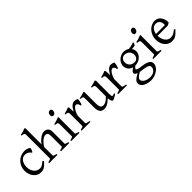

<svg xmlns="http://www.w3.org/2000/svg" viewBox="172 -1978 3442 3442"><g transform="rotate(-45 1893.5 -256.5)"><path d="M410.2 -92.8Q378.4 -55.2 354.2 -33.9Q330.1 -12.7 309.6 -1.7Q289.1 9.3 269.5 12Q250 14.6 227.1 14.6Q191.4 14.6 157.5 -1.2Q123.5 -17.1 97.2 -46.9Q70.8 -76.7 54.9 -119.6Q39.1 -162.6 39.1 -216.8Q39.1 -269.5 58.3 -315.4Q77.6 -361.3 111.1 -395.3Q144.5 -429.2 189.9 -449Q235.4 -468.8 288.1 -468.8Q304.2 -468.8 321 -466.1Q337.9 -463.4 353.3 -458.3Q368.7 -453.1 381.6 -446Q394.5 -439 402.8 -430.2Q403.8 -424.3 401.4 -413.6Q398.9 -402.8 394.5 -390.9Q390.1 -378.9 384.8 -367.9Q379.4 -356.9 375 -350.1L356.9 -355Q353 -363.8 344.2 -374Q335.4 -384.3 321.5 -393.6Q307.6 -402.8 288.3 -408.9Q269 -415 244.1 -415Q218.3 -415 194.6 -403.6Q170.9 -392.1 152.6 -369.1Q134.3 -346.2 123.3 -312Q112.3 -277.8 112.3 -231.9Q112.3 -190.4 124.8 -156.5Q137.2 -122.6 158 -98.6Q178.7 -74.7 205.8 -61.8Q232.9 -48.8 262.2 -48.8Q275.9 -48.8 287.6 -50Q299.3 -51.3 313.2 -57.6Q327.1 -64 345.5 -76.7Q363.8 -89.4 391.1 -112.8Z M749 0V-21Q784.2 -30.3 800.8 -37.1Q817.4 -43.9 817.4 -50.8V-309.1Q817.4 -338.9 813.7 -357.4Q810.1 -376 802.2 -386.7Q794.4 -397.5 782.7 -401.4Q771 -405.3 754.9 -405.3Q737.8 -405.3 718 -396.5Q698.2 -387.7 676.8 -370.6Q655.3 -353.5 633.3 -327.9Q611.3 -302.2 590.3 -268.1V-50.8Q590.3 -43.5 608.6 -35.6Q627 -27.8 658.7 -21V0H448.7V-21Q481 -29.3 499 -35.9Q517.1 -42.5 517.1 -50.8V-633.8Q517.1 -654.3 515.4 -665.8Q513.7 -677.2 506.6 -683.6Q499.5 -689.9 485.8 -692.6Q472.2 -695.3 448.7 -698.2V-717.8Q469.2 -721.7 486.1 -725.6Q502.9 -729.5 517.3 -734.1Q531.7 -738.8 544.9 -744.1Q558.1 -749.5 572.3 -756.8L590.3 -740.2V-334Q611.3 -365.2 637 -390.1Q662.6 -415 688.5 -432.6Q714.4 -450.2 739 -459.5Q763.7 -468.8 782.7 -468.8Q803.7 -468.8 823.2 -462.4Q842.8 -456.1 857.7 -442.9Q872.6 -429.7 881.6 -409.4Q890.6 -389.2 890.6 -361.8V-50.8Q890.6 -43.9 905.5 -37.4Q920.4 -30.8 959 -21V0Z M1007.8 0V-21Q1041 -27.8 1058.6 -35.9Q1076.2 -43.9 1076.2 -50.8V-327.1Q1076.2 -352.1 1075.2 -367.4Q1074.2 -382.8 1067.9 -391.4Q1061.5 -399.9 1047.6 -403.8Q1033.7 -407.7 1007.8 -410.2V-429.7Q1022.9 -432.6 1039.8 -436.8Q1056.6 -440.9 1073.2 -446Q1089.8 -451.2 1105 -457Q1120.1 -462.9 1132.8 -468.8H1149.4V-50.8Q1149.4 -44.9 1165.8 -36.4Q1182.1 -27.8 1217.8 -21V0ZM1164.1 -615.7Q1164.1 -602.1 1159.7 -589.8Q1155.3 -577.6 1147.7 -568.6Q1140.1 -559.6 1129.9 -554.2Q1119.6 -548.8 1107.4 -548.8Q1085.4 -548.8 1075.9 -561Q1066.4 -573.2 1066.4 -595.7Q1066.4 -609.4 1070.8 -621.6Q1075.2 -633.8 1083 -642.8Q1090.8 -651.9 1100.8 -657Q1110.8 -662.1 1122.6 -662.1Q1164.1 -662.1 1164.1 -615.7Z M1620.6 -450.7Q1625 -447.8 1624.8 -433.6Q1624.5 -419.4 1620.8 -400.9Q1617.2 -382.3 1611.3 -362.8Q1605.5 -343.3 1599.6 -330.1H1578.6Q1575.7 -349.6 1570.3 -363.3Q1564.9 -377 1557.9 -385Q1550.8 -393.1 1542.2 -396.7Q1533.7 -400.4 1524.4 -400.4Q1513.7 -400.4 1499.3 -391.4Q1484.9 -382.3 1469.7 -363Q1454.6 -343.8 1439.7 -313.7Q1424.8 -283.7 1413.1 -242.2V-50.8Q1413.1 -43.5 1431.4 -35.6Q1449.7 -27.8 1495.6 -21V0H1271.5V-21Q1303.7 -28.3 1321.8 -35.4Q1339.8 -42.5 1339.8 -50.8V-335Q1339.8 -351.1 1338.9 -362.1Q1337.9 -373 1336.4 -379.9Q1335 -386.7 1332.8 -390.6Q1330.6 -394.5 1328.6 -397Q1325.2 -400.4 1321 -402.6Q1316.9 -404.8 1310.3 -406.2Q1303.7 -407.7 1294.4 -408.4Q1285.2 -409.2 1271.5 -410.2V-429.7Q1303.2 -438 1333.7 -446.5Q1364.3 -455.1 1388.7 -468.8L1405.8 -451.7L1412.1 -340.8Q1425.3 -367.7 1440.7 -391.1Q1456.1 -414.6 1473.6 -431.9Q1491.2 -449.2 1510.5 -459Q1529.8 -468.8 1550.8 -468.8Q1566.4 -468.8 1584.5 -464.8Q1602.5 -460.9 1620.6 -450.7Z M2162.6 -40Q2144.5 -28.3 2127.9 -18.3Q2111.3 -8.3 2097.2 -1Q2083 6.3 2072.3 10.5Q2061.5 14.6 2055.7 14.6Q2038.6 14.6 2027.8 -8.1Q2017.1 -30.8 2014.2 -81.1Q1983.9 -50.8 1958.7 -32Q1933.6 -13.2 1912.4 -2.9Q1891.1 7.3 1873.3 11Q1855.5 14.6 1839.8 14.6Q1816.9 14.6 1795.9 8.3Q1774.9 2 1758.8 -14.9Q1742.7 -31.7 1733.2 -61Q1723.6 -90.3 1723.6 -136.2V-347.2Q1723.6 -370.6 1722.2 -383.5Q1720.7 -396.5 1714.6 -403.1Q1708.5 -409.7 1695.8 -412.1Q1683.1 -414.6 1660.6 -417V-436.5Q1678.2 -438.5 1693.6 -441.4Q1709 -444.3 1723.4 -448.2Q1737.8 -452.1 1752.4 -457.3Q1767.1 -462.4 1783.2 -468.8L1796.9 -449.7V-163.1Q1796.9 -128.9 1802 -106Q1807.1 -83 1816.7 -69.3Q1826.2 -55.7 1840.1 -49.8Q1854 -43.9 1871.6 -43.9Q1887.2 -43.9 1903.6 -48.6Q1919.9 -53.2 1937.3 -63.2Q1954.6 -73.2 1973.6 -89.1Q1992.7 -105 2014.2 -127.9V-347.2Q2014.2 -369.1 2012 -382.3Q2009.8 -395.5 2002.4 -402.8Q1995.1 -410.2 1981.7 -413.1Q1968.3 -416 1945.8 -417V-436.5Q1981 -440.9 2013.2 -450.2Q2045.4 -459.5 2072.8 -468.8L2087.4 -449.7V-124Q2087.4 -93.8 2089.6 -74.7Q2091.8 -55.7 2098.6 -50.8Q2104.5 -46.9 2118.7 -49.1Q2132.8 -51.3 2157.7 -62Z M2546.4 -450.7Q2550.8 -447.8 2550.5 -433.6Q2550.3 -419.4 2546.6 -400.9Q2543 -382.3 2537.1 -362.8Q2531.2 -343.3 2525.4 -330.1H2504.4Q2501.5 -349.6 2496.1 -363.3Q2490.7 -377 2483.6 -385Q2476.6 -393.1 2468 -396.7Q2459.5 -400.4 2450.2 -400.4Q2439.5 -400.4 2425 -391.4Q2410.6 -382.3 2395.5 -363Q2380.4 -343.8 2365.5 -313.7Q2350.6 -283.7 2338.9 -242.2V-50.8Q2338.9 -43.5 2357.2 -35.6Q2375.5 -27.8 2421.4 -21V0H2197.3V-21Q2229.5 -28.3 2247.6 -35.4Q2265.6 -42.5 2265.6 -50.8V-335Q2265.6 -351.1 2264.6 -362.1Q2263.7 -373 2262.2 -379.9Q2260.7 -386.7 2258.5 -390.6Q2256.3 -394.5 2254.4 -397Q2251 -400.4 2246.8 -402.6Q2242.7 -404.8 2236.1 -406.2Q2229.5 -407.7 2220.2 -408.4Q2210.9 -409.2 2197.3 -410.2V-429.7Q2229 -438 2259.5 -446.5Q2290 -455.1 2314.5 -468.8L2331.5 -451.7L2337.9 -340.8Q2351.1 -367.7 2366.5 -391.1Q2381.8 -414.6 2399.4 -431.9Q2417 -449.2 2436.3 -459Q2455.6 -468.8 2476.6 -468.8Q2492.2 -468.8 2510.3 -464.8Q2528.3 -460.9 2546.4 -450.7Z M2903.3 -293Q2903.3 -318.8 2894.8 -342Q2886.2 -365.2 2869.4 -382.6Q2852.5 -399.9 2827.4 -409.9Q2802.2 -419.9 2769.5 -419.9Q2757.3 -419.9 2742.4 -413.6Q2727.5 -407.2 2714.4 -395Q2701.2 -382.8 2692.4 -364.3Q2683.6 -345.7 2683.6 -321.8Q2683.6 -295.9 2691.7 -272.7Q2699.7 -249.5 2716.1 -232.4Q2732.4 -215.3 2757.6 -205.3Q2782.7 -195.3 2817.4 -195.3Q2831.5 -195.3 2846.9 -201.4Q2862.3 -207.5 2874.8 -220Q2887.2 -232.4 2895.3 -250.5Q2903.3 -268.6 2903.3 -293ZM2819.3 2Q2800.8 0 2785.2 -2.4Q2769.5 -4.9 2755.9 -7.8Q2720.7 11.2 2700.4 26.4Q2680.2 41.5 2669.9 53.5Q2659.7 65.4 2657 75.2Q2654.3 85 2654.3 92.8Q2654.3 113.3 2668 131.6Q2681.6 149.9 2704.6 163.3Q2727.5 176.8 2757.8 184.8Q2788.1 192.9 2821.3 192.9Q2854 192.9 2880.9 184.1Q2907.7 175.3 2926.8 159.9Q2945.8 144.5 2956.3 123.3Q2966.8 102.1 2966.8 76.7Q2966.8 63 2960.4 51.5Q2954.1 40 2937.5 30.8Q2920.9 21.5 2892.3 14.2Q2863.8 6.8 2819.3 2ZM2971.7 -313Q2971.7 -275.4 2954.8 -244.4Q2938 -213.4 2910.6 -191.2Q2883.3 -168.9 2848.6 -156.5Q2814 -144 2778.3 -144H2776.4Q2752.9 -124.5 2744.1 -111.6Q2735.4 -98.6 2735.4 -95.7Q2735.4 -89.8 2740.5 -84.2Q2745.6 -78.6 2759.5 -73.5Q2773.4 -68.4 2797.9 -63.2Q2822.3 -58.1 2860.4 -53.7Q2913.6 -47.9 2948.2 -36.1Q2982.9 -24.4 3003.4 -9Q3023.9 6.3 3032 23.9Q3040 41.5 3040 58.6Q3040 85.4 3029.8 109.6Q3019.5 133.8 3002 154.3Q2984.4 174.8 2960.4 191.4Q2936.5 208 2909.2 219.7Q2881.8 231.4 2852.5 237.8Q2823.2 244.1 2794.4 244.1Q2771.5 244.1 2747.1 241Q2722.7 237.8 2698.7 231Q2674.8 224.1 2653.6 213.6Q2632.3 203.1 2616.2 188.2Q2600.1 173.3 2590.6 154.5Q2581.1 135.7 2581.1 111.8Q2581.1 99.1 2585.7 85.2Q2590.3 71.3 2604.5 55.2Q2618.7 39.1 2644 20.5Q2669.4 2 2711.4 -20.5Q2679.7 -31.7 2667.5 -45.9Q2655.3 -60.1 2655.3 -74.7Q2655.3 -78.6 2657.7 -85.2Q2660.2 -91.8 2667.7 -101.3Q2675.3 -110.8 2689.2 -123Q2703.1 -135.3 2725.6 -150.9Q2700.7 -157.7 2680.4 -170.7Q2660.2 -183.6 2645.8 -201.9Q2631.3 -220.2 2623.3 -243.4Q2615.2 -266.6 2615.2 -293.9Q2615.2 -329.6 2631.3 -361.6Q2647.5 -393.6 2673.8 -417.2Q2700.2 -440.9 2733.9 -454.8Q2767.6 -468.8 2803.2 -468.8Q2832.5 -468.8 2858.2 -460.4Q2883.8 -452.1 2904.8 -437Q2930.2 -439.5 2950.7 -443.4Q2971.2 -447.3 2987.5 -451.7Q3003.9 -456.1 3016.6 -460.4Q3029.3 -464.8 3039.6 -468.8L3049.3 -454.1Q3043.5 -440.4 3038.1 -429Q3032.7 -417.5 3021.5 -405.3Q3002.9 -401.9 2985.1 -399.9Q2967.3 -397.9 2944.8 -397Q2957.5 -378.4 2964.6 -357.4Q2971.7 -336.4 2971.7 -313Z M3088.4 0V-21Q3121.6 -27.8 3139.2 -35.9Q3156.7 -43.9 3156.7 -50.8V-327.1Q3156.7 -352.1 3155.8 -367.4Q3154.8 -382.8 3148.4 -391.4Q3142.1 -399.9 3128.2 -403.8Q3114.3 -407.7 3088.4 -410.2V-429.7Q3103.5 -432.6 3120.4 -436.8Q3137.2 -440.9 3153.8 -446Q3170.4 -451.2 3185.5 -457Q3200.7 -462.9 3213.4 -468.8H3230V-50.8Q3230 -44.9 3246.3 -36.4Q3262.7 -27.8 3298.3 -21V0ZM3244.6 -615.7Q3244.6 -602.1 3240.2 -589.8Q3235.8 -577.6 3228.3 -568.6Q3220.7 -559.6 3210.4 -554.2Q3200.2 -548.8 3188 -548.8Q3166 -548.8 3156.5 -561Q3147 -573.2 3147 -595.7Q3147 -609.4 3151.4 -621.6Q3155.8 -633.8 3163.6 -642.8Q3171.4 -651.9 3181.4 -657Q3191.4 -662.1 3203.1 -662.1Q3244.6 -662.1 3244.6 -615.7Z M3567.4 -417.5Q3542 -417.5 3520.8 -407.7Q3499.5 -397.9 3483.2 -380.1Q3466.8 -362.3 3455.8 -337.6Q3444.8 -313 3440.4 -283.2H3649.4Q3660.6 -283.2 3664.3 -286.9Q3668 -290.5 3668 -300.8Q3668 -314 3664.3 -333.7Q3660.6 -353.5 3649.7 -372.3Q3638.7 -391.1 3618.9 -404.3Q3599.1 -417.5 3567.4 -417.5ZM3748 -272Q3739.3 -262.2 3724.6 -253.9Q3710 -245.6 3694.3 -239.3H3437.5Q3438 -201.2 3448 -166.7Q3458 -132.3 3476.8 -106.2Q3495.6 -80.1 3522.2 -64.5Q3548.8 -48.8 3582 -48.8Q3597.2 -48.8 3611.6 -50.8Q3626 -52.7 3642.6 -59.6Q3659.2 -66.4 3679.4 -79.6Q3699.7 -92.8 3727.1 -115.2Q3733.4 -111.8 3738 -105.5Q3742.7 -99.1 3745.1 -95.2Q3712.4 -59.6 3687.7 -37.8Q3663.1 -16.1 3641.4 -4.4Q3619.6 7.3 3598.4 11Q3577.1 14.6 3552.2 14.6Q3514.6 14.6 3480.7 -1.5Q3446.8 -17.6 3420.9 -47.1Q3395 -76.7 3379.6 -118.4Q3364.3 -160.2 3364.3 -211.9Q3364.3 -244.6 3371.6 -276.4Q3378.9 -308.1 3392.8 -336.4Q3406.7 -364.7 3426.8 -388.7Q3446.8 -412.6 3472.2 -430.2Q3482.9 -437.5 3496.3 -444.6Q3509.8 -451.7 3524.4 -457Q3539.1 -462.4 3553.5 -465.6Q3567.9 -468.8 3581.1 -468.8Q3612.8 -468.8 3637.7 -460Q3662.6 -451.2 3681.2 -436.3Q3699.7 -421.4 3712.4 -401.6Q3725.1 -381.8 3733.2 -359.9Q3741.2 -337.9 3744.6 -315.2Q3748 -292.5 3748 -272Z"/></g></svg>

Font: Gentium Plus
Style: Regular
Weight: 400
Designer: J. Victor Gaultney, Annie Olsen, Iska Routamaa
Foundry: SIL International
Version: Version 1.510